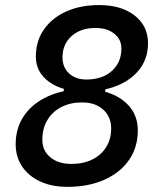

<svg xmlns="http://www.w3.org/2000/svg" viewBox="-20 -723 626 753"><path d="M244.1 9.8Q183.6 9.8 137.9 -11.2Q92.3 -32.2 66.9 -69.8Q41.5 -107.4 41.5 -157.2Q41.5 -222.2 75.2 -270.5Q108.9 -318.8 169.7 -345.9Q230.5 -373 311.5 -373Q405.8 -373 463.1 -328.9Q520.5 -284.7 520.5 -211.9Q520.5 -145.5 486.1 -95.7Q451.7 -45.9 389.4 -18.1Q327.1 9.8 244.1 9.8ZM259.8 -80.1Q306.6 -80.1 341.8 -97.4Q377 -114.7 396.5 -146.2Q416 -177.7 416 -219.2Q416 -265.1 384.8 -293.2Q353.5 -321.3 302.2 -321.3Q255.4 -321.3 220.2 -303Q185.1 -284.7 165.5 -251.7Q146 -218.8 146 -174.8Q146 -132.3 177.2 -106.2Q208.5 -80.1 259.8 -80.1ZM225.6 -344.7 234.4 -394.5H397.5L388.7 -344.7ZM318.8 -411.1Q380.9 -411.1 418.5 -444.6Q456.1 -478 456.1 -532.7Q456.1 -568.8 428 -591.1Q399.9 -613.3 354 -613.3Q296.4 -613.3 260.7 -581.5Q225.1 -549.8 225.1 -497.6Q225.1 -459 251 -435.1Q276.9 -411.1 318.8 -411.1ZM310.1 -364.3Q224.6 -364.3 172.6 -401.9Q120.6 -439.5 120.6 -501Q120.6 -561.5 151.9 -606.9Q183.1 -652.3 239 -677.7Q294.9 -703.1 369.6 -703.1Q455.6 -703.1 508.1 -662.1Q560.5 -621.1 560.5 -553.7Q560.5 -496.6 529.3 -454.1Q498 -411.6 441.7 -387.9Q385.3 -364.3 310.1 -364.3Z"/></svg>

Font: Cascadia Mono NF
Style: Italic
Weight: 400
Italic angle: -10°
Monospace: yes
Designer: Aaron Bell
Foundry: Saja Typeworks
Version: Version 2404.023